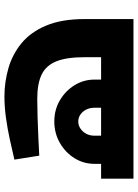

<svg xmlns="http://www.w3.org/2000/svg" viewBox="102 -724 622 866"><g transform="rotate(-90 413.0 -291.0)"><path d="M40 0V-146H711L588 -49V-220Q588 -301 569.5 -347.5Q551 -394 510 -414Q469 -434 399 -434Q362 -434 316.5 -432.5Q271 -431 226 -429Q181 -427 144 -425L126 -537Q168 -547 216 -557.5Q264 -568 314 -575Q364 -582 411 -582Q476 -582 538.5 -564Q601 -546 651 -505Q701 -464 730.5 -394Q760 -324 760 -220V0ZM107 -146V-176Q107 -225 132.5 -266Q158 -307 201.5 -332Q245 -357 298 -357Q351 -357 393.5 -332Q436 -307 461.5 -266Q487 -225 487 -176V-146H360V-176Q360 -197 351.5 -213.5Q343 -230 329 -239.5Q315 -249 298 -249Q281 -249 266.5 -239.5Q252 -230 243 -213.5Q234 -197 234 -176V-146Z"/></g></svg>

Font: Cairo Play Black
Style: Regular
Weight: 900
Version: Version 3.119